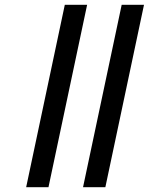

<svg xmlns="http://www.w3.org/2000/svg" viewBox="-20 -780 661 800"><path d="M326 0 487 -760H580L419 0ZM89 0 250 -760H343L182 0Z"/></svg>

Font: Noto Serif
Style: Italic
Weight: 400
Italic angle: -12°
Designer: Monotype Design Team
Foundry: Monotype Imaging Inc.
Version: Version 2.013